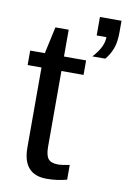

<svg xmlns="http://www.w3.org/2000/svg" viewBox="-84 -776 551 834"><g transform="rotate(10 191.5 -359.0)"><path d="M270.5 -3.9Q227.5 7.8 181.6 7.8Q76.2 7.8 76.2 -111.8V-464.4H15.1V-528.3H79.6L105.5 -646.5H164.1V-528.3H261.7V-464.4H164.1V-130.9Q164.1 -92.8 176.5 -77.4Q189 -62 219.7 -62Q236.3 -62 270.5 -68.8ZM383.3 -672.9Q383.3 -630.4 372.6 -601.8Q361.8 -573.2 342.3 -550.3H285.2Q331.1 -599.1 331.1 -643.1H288.1V-724.6H383.3Z"/></g></svg>

Font: Arimo Nerd Font
Style: Regular
Weight: 400
Designer: Steve Matteson
Foundry: Monotype Imaging Inc.
Version: Version 1.33;Nerd Fonts 3.2.1